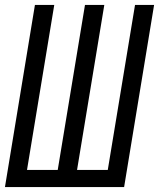

<svg xmlns="http://www.w3.org/2000/svg" viewBox="-20 -755 642 775"><path d="M0 0 121 -735H199L89 -69H213L323 -735H401L291 -69H415L525 -735H602L481 0Z"/></svg>

Font: Iosevka QP
Style: Italic
Weight: 400
Italic angle: -9°
Designer: Belleve Invis
Foundry: Belleve Invis
Version: Version 20.0.0; ttfautohint (v1.8.4)